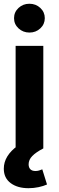

<svg xmlns="http://www.w3.org/2000/svg" viewBox="-22 -780 308 1009"><path d="M60.1 0V-539.1H205.6V0ZM127.9 209Q69.8 209 33.9 182.1Q-2 155.3 -2 106.4Q-2 71.8 16.8 41.5Q35.6 11.2 69.3 -12.7L205.6 0Q167 20 147.7 39.8Q128.4 59.6 128.4 83.5Q128.4 100.1 137.5 109.4Q146.5 118.7 164.6 118.7Q174.3 118.7 183.3 116Q192.4 113.3 200.2 109.9L225.1 189.5Q207 197.8 181.2 203.4Q155.3 209 127.9 209ZM132.8 -608.9Q99.1 -608.9 75.4 -630.9Q51.8 -652.8 51.8 -684.6Q51.8 -716.3 75.4 -738.3Q99.1 -760.3 132.3 -760.3Q166.5 -760.3 189.9 -738.3Q213.4 -716.3 213.4 -684.6Q213.4 -652.8 189.9 -630.9Q166.5 -608.9 132.8 -608.9Z"/></svg>

Font: Inter 18pt
Style: Bold
Weight: 700
Designer: Rasmus Andersson
Foundry: rsms
Version: Version 4.001;git-66647c0bb